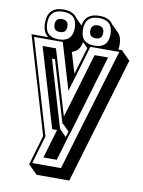

<svg xmlns="http://www.w3.org/2000/svg" viewBox="-99 -766 788 1057"><g transform="rotate(10 295.5 -238.0)"><path d="M482.4 -628.4 483.4 -627.4ZM305.2 -539.6Q297.9 -489.3 254.4 -477.1L289.1 -360.8Q295.9 -383.3 302.5 -405.5Q309.1 -427.7 315.9 -449.7Q320.3 -465.3 325.2 -481.2Q330.1 -497.1 334.5 -512.2L314 -533.2Q311.5 -534.7 309.6 -536.1Q307.6 -537.6 305.2 -539.6ZM153.3 -421.4Q180.7 -326.7 208.3 -235.8Q235.8 -145 263.2 -51.3H265.1L264.2 -48.3L302.7 -9.3Q305.2 -17.6 307.6 -25.4Q310.1 -33.2 312.5 -41.5L273.9 -80.1L272.9 -76.2L169.9 -421.4ZM133.3 175.8H129.9L179.2 6.8L19 -534.2H112.8Q81.1 -555.2 81.1 -609.4Q81.1 -698.7 169.9 -698.7Q224.6 -698.7 246.1 -665L281.7 -628.9Q291 -698.7 370.1 -698.7Q425.8 -698.7 446.3 -664.6L484.9 -626.5Q506.8 -604.5 506.8 -560.5Q506.8 -553.2 506.1 -546.6Q505.4 -540 504.4 -534.2H527.8L526.9 -531.2L574.7 -483.9L422.4 24.4Q418 39.1 412.6 57.4Q407.2 75.7 401.9 93.8Q397 109.9 391.8 127.7Q386.7 145.5 381.6 162.8Q376.5 180.2 371.6 195.8Q366.7 211.4 363.3 223.1H180.7ZM221.7 -39.1 90.3 -481H165L272.9 -118.7L277.3 -134.3H277.8L380.9 -481H456.1L324.7 -39.1H323.7L275.9 122.6H201.2L249 -39.1ZM370.1 -573.2Q334 -573.2 334 -609.4Q334 -645.5 370.1 -645.5Q406.2 -645.5 406.2 -609.4Q406.2 -573.2 370.1 -573.2ZM169.9 -573.2Q134.3 -573.2 134.3 -609.4Q134.3 -645.5 169.9 -645.5Q206.1 -645.5 206.1 -609.4Q206.1 -573.2 169.9 -573.2ZM169.9 -532.2Q247.6 -532.2 247.6 -609.4Q247.6 -686.5 169.9 -686.5Q93.3 -686.5 93.3 -609.4Q93.3 -532.2 169.9 -532.2ZM370.1 -532.2Q447.3 -532.2 447.3 -609.4Q447.3 -686.5 370.1 -686.5Q293 -686.5 293 -609.4Q293 -532.2 370.1 -532.2ZM306.6 163.6Q312.5 144.5 319.6 120.1Q326.7 95.7 334.5 69.6Q342.3 43.5 349.9 18.3Q357.4 -6.8 363.3 -27.3L511.7 -522H350.1Q332.5 -462.4 312.7 -395.8Q293 -329.1 272.9 -262.7L195.8 -522H35.2L190.4 2H193.4L146 163.6Z"/></g></svg>

Font: Gondrin
Style: Regular
Weight: 400
Designer: Peter Wiegel, original typeface by Carl Albert Fahrenwaldt 1901
Foundry: Peter Wiegel
Version: Version 1.000 2010 initial release